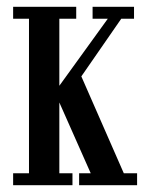

<svg xmlns="http://www.w3.org/2000/svg" viewBox="-20 -543 440 563"><path d="M18.5 0V-35H65V-488H18.5V-523H203.5V-488H154V-291.5L296 -488H251.5V-523H373V-488H335.5L218.5 -319L343 -35H382V0H212V-35H246L154 -242.5V-35H192.5V0Z"/></svg>

Font: Imbue 10pt Medium
Style: Regular
Weight: 500
Designer: Tyler Finck
Foundry: Etcetera Type Company
Version: Version 1.102; ttfautohint (v1.8.3)